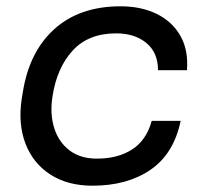

<svg xmlns="http://www.w3.org/2000/svg" viewBox="-20 -572 646 610"><path d="M274 18Q195 18 140 -17.5Q85 -53 61 -115.5Q37 -178 49 -258L52 -276Q72 -407 152.5 -479.5Q233 -552 363 -552Q429 -552 478.5 -527.5Q528 -503 553.5 -457.5Q579 -412 574 -349H482Q482 -405 445 -435.5Q408 -466 349 -466Q261 -466 211 -411.5Q161 -357 147 -267Q138 -211 152 -166Q166 -121 200.5 -94.5Q235 -68 288 -68Q354 -68 399.5 -97Q445 -126 462 -188H554Q532 -83 458 -32.5Q384 18 274 18Z"/></svg>

Font: Sora Variable Italic
Style: Regular
Weight: 400
Designer: Jonathan Barnbrook, Julián Moncada
Foundry: Barnbrook Fonts
Version: Version 2.000